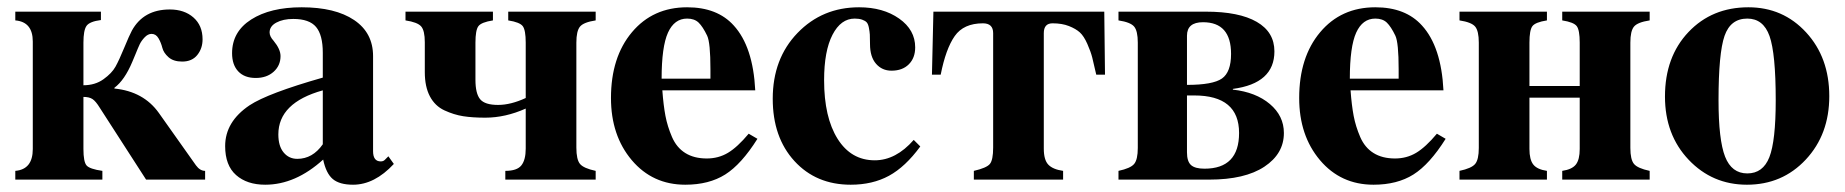

<svg xmlns="http://www.w3.org/2000/svg" viewBox="-20 -493 5065 527"><path d="M257 -461V-438Q226 -434 217.5 -422Q209 -410 209 -376V-259Q241 -259 264 -275.5Q287 -292 297 -310Q307 -328 321 -362Q335 -396 342 -409Q374 -467 446 -467Q486 -467 511 -445Q536 -423 536 -385Q536 -360 521.5 -342Q507 -324 480 -324Q456 -324 442.5 -336Q429 -348 425.5 -362Q422 -376 415 -388Q408 -400 396 -400Q386 -400 377 -390.5Q368 -381 363.5 -371.5Q359 -362 352 -344.5Q345 -327 343 -323Q322 -273 294 -252V-250Q374 -242 416 -183L518 -39Q529 -24 543 -24V0H381L254 -197Q243 -215 234 -221Q225 -227 209 -227V-84Q209 -49 217.5 -39Q226 -29 261 -24V0H22V-24Q70 -28 70 -84V-379Q70 -433 22 -437V-461Z M1046 -64 1061 -43Q1008 14 949 14Q912 14 893.5 -1.5Q875 -17 867 -55Q791 14 708 14Q658 14 628 -12.5Q598 -39 598 -92Q598 -159 665 -204Q715 -237 866 -280V-348Q866 -397 847.5 -419Q829 -441 785 -441Q757 -441 738.5 -431Q720 -421 720 -404Q720 -393 731 -381Q750 -358 750 -339Q750 -313 731 -296Q712 -279 682 -279Q651 -279 634 -297Q617 -315 617 -347Q617 -406 669.5 -439.5Q722 -473 808 -473Q900 -473 952 -438Q1004 -403 1004 -339V-78Q1004 -50 1025 -50Q1032 -50 1036 -54ZM866 -97V-245Q744 -211 744 -124Q744 -92 758.5 -74.5Q773 -57 796 -57Q838 -57 866 -97Z M1423 -85V-195Q1367 -170 1312 -170Q1277 -170 1251.5 -174Q1226 -178 1200 -190Q1174 -202 1160 -228.5Q1146 -255 1146 -295V-377Q1146 -409 1136 -420.5Q1126 -432 1093 -437V-461H1333V-437Q1301 -432 1293 -421Q1285 -410 1285 -376V-274Q1285 -236 1298 -220.5Q1311 -205 1347 -205Q1382 -205 1423 -224V-376Q1423 -410 1415 -421Q1407 -432 1375 -437V-461H1615V-437Q1582 -432 1572 -420Q1562 -408 1562 -376V-88Q1562 -55 1572 -43Q1582 -31 1615 -24V0H1367V-24Q1399 -24 1411 -39Q1423 -54 1423 -85Z M2035 -126 2059 -112Q2015 -42 1970.5 -14Q1926 14 1861 14Q1771 14 1714 -53.5Q1657 -121 1657 -224Q1657 -336 1714.5 -404.5Q1772 -473 1866 -473Q1949 -473 1994 -423Q2047 -365 2053 -245H1798Q1801 -204 1806.5 -175Q1812 -146 1824.5 -117Q1837 -88 1861 -73Q1885 -58 1920 -58Q1952 -58 1978 -73.5Q2004 -89 2035 -126ZM1796 -277H1930V-303Q1930 -376 1921 -395Q1909 -420 1897.5 -431Q1886 -442 1866 -442Q1831 -442 1813.5 -403.5Q1796 -365 1796 -277Z M2488 -109 2506 -91Q2465 -35 2420 -10.5Q2375 14 2315 14Q2220 14 2160.5 -51Q2101 -116 2101 -222Q2101 -332 2169 -402.5Q2237 -473 2338 -473Q2404 -473 2448 -442Q2492 -411 2492 -363Q2492 -334 2474.5 -316.5Q2457 -299 2427 -299Q2401 -299 2384.5 -318Q2368 -337 2368 -372Q2368 -390 2367.5 -398Q2367 -406 2365 -416.5Q2363 -427 2359 -431.5Q2355 -436 2346.5 -439Q2338 -442 2326 -442Q2288 -442 2265 -397.5Q2242 -353 2242 -273Q2242 -171 2279 -112Q2316 -53 2381 -53Q2439 -53 2488 -109Z M2845 -402V-85Q2845 -54 2857.5 -41Q2870 -28 2898 -24V0H2653V-24Q2688 -32 2697 -43Q2706 -54 2706 -88V-402Q2706 -429 2678 -429Q2625 -429 2600.5 -394Q2576 -359 2562 -288H2538L2542 -461H3011L3013 -288H2989Q2982 -319 2978 -335Q2974 -351 2964.5 -372.5Q2955 -394 2944 -404Q2933 -414 2914 -421.5Q2895 -429 2869 -429Q2845 -429 2845 -402Z M3050 -461H3290Q3381 -461 3429.5 -433Q3478 -405 3478 -352Q3478 -264 3364 -249V-247Q3427 -240 3465.5 -207.5Q3504 -175 3504 -128Q3504 -71 3450.5 -35.5Q3397 0 3299 0H3050V-24Q3083 -31 3093 -43Q3103 -55 3103 -87V-376Q3103 -408 3093 -420Q3083 -432 3050 -437ZM3238 -231V-75Q3238 -50 3249 -40Q3260 -30 3286 -30Q3381 -30 3381 -128Q3381 -231 3258 -231ZM3238 -395V-260Q3309 -260 3334 -277.5Q3359 -295 3359 -345Q3359 -432 3282 -432Q3238 -432 3238 -395Z M3924 -126 3948 -112Q3904 -42 3859.5 -14Q3815 14 3750 14Q3660 14 3603 -53.5Q3546 -121 3546 -224Q3546 -336 3603.5 -404.5Q3661 -473 3755 -473Q3838 -473 3883 -423Q3936 -365 3942 -245H3687Q3690 -204 3695.5 -175Q3701 -146 3713.5 -117Q3726 -88 3750 -73Q3774 -58 3809 -58Q3841 -58 3867 -73.5Q3893 -89 3924 -126ZM3685 -277H3819V-303Q3819 -376 3810 -395Q3798 -420 3786.5 -431Q3775 -442 3755 -442Q3720 -442 3702.5 -403.5Q3685 -365 3685 -277Z M4316 -84V-225H4178V-84Q4178 -55 4188.5 -41.5Q4199 -28 4226 -24V0H3986V-24Q4019 -31 4029 -43Q4039 -55 4039 -87V-376Q4039 -408 4029 -420Q4019 -432 3986 -437V-461H4226V-437Q4194 -432 4186 -421Q4178 -410 4178 -376V-257H4316V-376Q4316 -410 4308 -421Q4300 -432 4268 -437V-461H4508V-437Q4475 -432 4465 -420Q4455 -408 4455 -376V-87Q4455 -55 4465 -43Q4475 -31 4508 -24V0H4268V-24Q4295 -28 4305.5 -41.5Q4316 -55 4316 -84Z M4779 -473Q4874 -473 4937.5 -404Q5001 -335 5001 -229Q5001 -124 4936.5 -55Q4872 14 4775 14Q4680 14 4615 -54.5Q4550 -123 4550 -228Q4550 -337 4614.5 -405Q4679 -473 4779 -473ZM4776 -442Q4730 -442 4713.5 -394.5Q4697 -347 4697 -218Q4697 -109 4715 -63Q4733 -17 4776 -17Q4819 -17 4836.5 -61.5Q4854 -106 4854 -218Q4854 -346 4837 -394Q4820 -442 4776 -442Z"/></svg>

Font: STIX MathJax Alphabets
Style: Bold
Weight: 700
Designer: MicroPress Inc., with final additions and corrections provided by Coen Hoffman, Elsevier (retired)
Version: Version 1.1.1